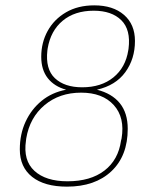

<svg xmlns="http://www.w3.org/2000/svg" viewBox="-20 -686 558 717"><path d="M230 11Q146 11 100 -25.5Q54 -62 54 -128Q54 -185 75.5 -231.5Q97 -278 135.5 -309.5Q174 -341 227 -351Q183 -363 158.5 -394Q134 -425 134 -474Q134 -527 158 -570.5Q182 -614 226.5 -640Q271 -666 332 -666Q402 -666 443 -630.5Q484 -595 484 -533Q484 -466 448 -416.5Q412 -367 342 -351Q398 -337 427.5 -300.5Q457 -264 457 -205Q457 -104 396 -46.5Q335 11 230 11ZM232 -9Q318 -9 370 -49Q422 -89 432 -161L434 -169Q447 -247 405 -293.5Q363 -340 283 -340Q202 -340 146.5 -293.5Q91 -247 78 -169L77 -161Q66 -87 108.5 -48Q151 -9 232 -9ZM287 -360Q358 -360 403.5 -397Q449 -434 459 -498L460 -504Q469 -575 433 -610.5Q397 -646 330 -646Q259 -646 214 -608.5Q169 -571 158 -505L157 -498Q149 -428 185 -394Q221 -360 287 -360Z"/></svg>

Font: Sofia Sans Semi Condensed Thin
Style: Italic
Weight: 250
Italic angle: -9°
Version: Version 4.100